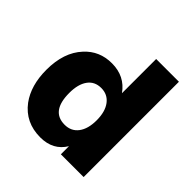

<svg xmlns="http://www.w3.org/2000/svg" viewBox="-194 -861 1020 1020"><g transform="rotate(45 316.0 -351.0)"><path d="M574 -716V0H403V-61Q358 14 262 14Q150 14 86 -71Q31 -146 31 -263Q31 -394 100 -468Q160 -534 253 -534Q350 -534 403 -459V-716ZM306 -401Q257 -401 230.5 -364.5Q204 -328 204 -262Q204 -125 306 -125Q355 -125 382.5 -161.5Q410 -198 410 -262Q410 -327 382 -364Q354 -401 306 -401Z"/></g></svg>

Font: Almarai ExtraBold
Style: Regular
Weight: 800
Designer: Boutros International 2019
Foundry: Created by Boutros International 2019
Version: Version 1.10